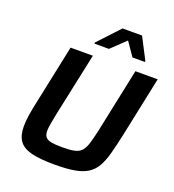

<svg xmlns="http://www.w3.org/2000/svg" viewBox="-160 -1027 1050 1158"><g transform="rotate(20 365.5 -448.0)"><path d="M322 8Q227 8 172 -6Q117 -20 93 -54Q69 -88 69 -147Q69 -177 75 -217.5Q81 -258 92 -307L172 -688H315L227 -274Q220 -238 215.5 -212.5Q211 -187 211 -169Q211 -143 222 -129.5Q233 -116 259 -111Q285 -106 329 -106Q378 -106 406.5 -112Q435 -118 451.5 -135.5Q468 -153 478.5 -186.5Q489 -220 501 -274L588 -688H731L651 -307Q635 -231 620 -176Q605 -121 584.5 -85.5Q564 -50 530.5 -29.5Q497 -9 447 -0.5Q397 8 322 8ZM299 -760V-767L427 -904H552L623 -767V-760H543L483 -847L392 -760Z"/></g></svg>

Font: Saira Thin SemiBold
Style: Italic
Weight: 600
Italic angle: -12°
Version: Version 1.101